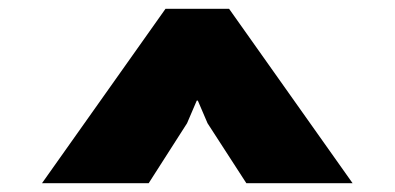

<svg xmlns="http://www.w3.org/2000/svg" viewBox="-20 -830 894 435"><path d="M499 -810.1 778.8 -415H538.1L450.2 -550.8L428.2 -602.1H425.8L403.8 -550.8L316.9 -415H75.2L355 -810.1Z"/></svg>

Font: Sinkin Sans 900 X Black
Style: Regular
Weight: 950
Designer: Keith Bates
Foundry: K-Type
Version: Sinkin Sans (version 1.0)  by Keith Bates   •   © 2014   www